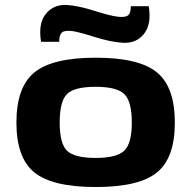

<svg xmlns="http://www.w3.org/2000/svg" viewBox="-20 -740 769 772"><path d="M249 -720Q295 -717 358 -697Q421 -677 452 -673Q484 -669 495 -678.5Q506 -688 506 -715H578Q590 -644 559.5 -604.5Q529 -565 474 -568Q425 -571 360 -591.5Q295 -612 271 -615Q239 -619 228.5 -609Q218 -599 218 -572H145Q133 -646 164.5 -684.5Q196 -723 249 -720ZM683 -247Q683 -105 611 -46.5Q539 12 365 12Q191 12 118.5 -46.5Q46 -105 46 -247Q46 -390 118.5 -449Q191 -508 365 -508Q539 -508 611 -449Q683 -390 683 -247ZM365 -391Q279 -391 249.5 -362Q220 -333 220 -247Q220 -162 250 -133.5Q280 -105 365 -105Q449 -105 479.5 -134Q510 -163 510 -247Q510 -333 479.5 -362Q449 -391 365 -391Z"/></svg>

Font: Exo 2 Expanded
Style: Bold
Weight: 700
Width: 7
Designer: Natanael Gama
Version: Version 1.001;PS 001.001;hotconv 1.0.70;makeotf.lib2.5.58329